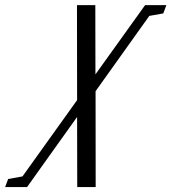

<svg xmlns="http://www.w3.org/2000/svg" viewBox="-158 -467 676 757"><path d="M-137.7 270.5 -126 238.8 -69.3 228.5 146 -72.3 145.5 -446.8H217.8L218.3 -173.8L414.1 -446.8H498L485.8 -414.1L430.7 -404.3L218.8 -107.4L219.2 270.5H146.5L146 -5.9L-51.3 270.5Z"/></svg>

Font: Elstob 10pt
Style: Italic
Weight: 400
Italic angle: -20°
Designer: Peter S. Baker
Version: Version 1.015